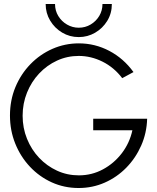

<svg xmlns="http://www.w3.org/2000/svg" viewBox="-20 -930 788 963"><path d="M374.5 13Q302.5 13 240 -15.2Q177.5 -43.5 130.2 -93.8Q83 -144 56.5 -209.8Q30 -275.5 30 -350.5Q30 -427 57.2 -492.8Q84.5 -558.5 132.5 -608Q180.5 -657.5 243 -685Q305.5 -712.5 375.5 -712.5Q456.5 -712.5 528.2 -674.8Q600 -637 649.5 -568.5L593 -538Q552 -592 494.2 -620.8Q436.5 -649.5 375 -649.5Q317 -649.5 266 -626Q215 -602.5 176.2 -561.2Q137.5 -520 115.5 -465.5Q93.5 -411 93.5 -349.5Q93.5 -288 115.5 -233.8Q137.5 -179.5 176.2 -138.5Q215 -97.5 266 -74Q317 -50.5 375.5 -50.5Q440.5 -50.5 496.2 -80.5Q552 -110.5 591 -161.5Q630 -212.5 644 -276.5H447.5V-334.5H718Q716 -263 688.2 -200Q660.5 -137 613.5 -89Q566.5 -41 505.2 -14Q444 13 374.5 13ZM375 -744Q329.5 -744 291.8 -766.5Q254 -789 231.5 -826.8Q209 -864.5 209 -910H256Q256 -876.5 272.5 -849.5Q289 -822.5 316.2 -806.8Q343.5 -791 375 -791Q407.5 -791 434.5 -807Q461.5 -823 477.8 -850Q494 -877 494 -910H541Q541 -863 518 -825.5Q495 -788 457.2 -766Q419.5 -744 375 -744Z"/></svg>

Font: Urbanist Light
Style: Regular
Weight: 300
Designer: Corey Hu
Foundry: Corey Hu
Version: Version 1.330; ttfautohint (v1.8.4.7-5d5b)